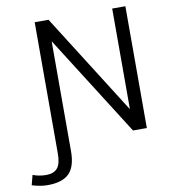

<svg xmlns="http://www.w3.org/2000/svg" viewBox="-200 -816 1014 1134"><g transform="rotate(-10 306.5 -249.5)"><path d="M-99.6 214.8 -84 155.3Q-46.9 169.9 -2.9 169.9Q41 169.9 63 144.5Q85 119.1 85 56.6V-730.5H168L547.9 -129.9H549.8V-730.5H628.9V0H545.9L166 -599.6H164.1V56.6Q164.1 148.4 123.5 189.5Q83 230.5 -6.8 230.5Q-47.9 230.5 -99.6 214.8Z"/></g></svg>

Font: GenEi M Gothic v2 Regular
Style: Regular
Weight: 400
Version: Version 2.0